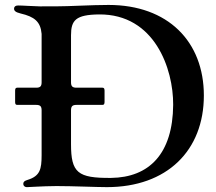

<svg xmlns="http://www.w3.org/2000/svg" viewBox="-20 -753 875 777"><path d="M412.6 4.3C655.9 4.3 805 -143.8 805 -366.5C805 -585.2 659.4 -733 419.4 -733C349.4 -733 262.8 -727.3 205.3 -727.3H148.4V-726.9C103.7 -728 74.6 -730.8 52.9 -730.8C41.9 -730.8 36.9 -725.5 36.9 -718C36.9 -709.5 42.6 -703.5 63.2 -698.5C119.3 -685.4 144.2 -665.5 148.4 -615.8V-420.1C148.4 -403.8 142.8 -398.1 126.4 -398.1H49.4C43.3 -397.7 41.5 -394.9 41.2 -386.7V-339.8C41.5 -331.7 43.3 -328.8 49.4 -328.5H126.4C142.8 -328.5 148.4 -322.8 148.4 -306.5V-161.9V-143.1V-124.3C148.1 -69.6 143.1 -40.8 91.3 -24.9C79.5 -21.3 74.2 -17.4 74.2 -8.9C74.2 -1.8 79.2 4.3 89.1 4.3C102.6 4.3 146.7 0.4 207.7 0H210.9C275.2 0 371.4 4.3 412.6 4.3ZM267.4 -169.7V-306.5C267.4 -322.8 273.1 -328.5 289.4 -328.5H394.9C400.9 -328.8 402.7 -331.7 403.1 -339.8V-386.7C402.7 -394.9 400.9 -397.7 394.9 -398.1H289.4C273.1 -398.1 267.4 -403.8 267.4 -420.1V-610.4C267.4 -671.2 286.6 -693.5 380.7 -694.6C605.8 -696.7 681.8 -474.1 680.8 -328.8C679.3 -130.7 583.8 -34.8 429.3 -33C294.7 -32 267.4 -53.6 267.4 -169.7Z"/></svg>

Font: Margiela Serif Medium
Style: Regular
Weight: 500
Designer: Andreas Faust, Stefan Endress
Version: Version 1.002;FEAKit 1.0